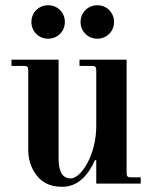

<svg xmlns="http://www.w3.org/2000/svg" viewBox="-20 -702 590 734"><path d="M288 -618C288 -582 316 -554 352 -554C388 -554 416 -582 416 -618C416 -654 388 -682 352 -682C316 -682 288 -654 288 -618ZM100 -618C100 -582 128 -554 164 -554C200 -554 228 -582 228 -618C228 -654 200 -682 164 -682C128 -682 100 -654 100 -618ZM24 -450H72C84 -450 88 -446 88 -434V-126C88 -82 108 -35 142 -10C163 5 185 12 219 12C277 12 318 -32 343 -90L348 -89V0H518V-24H480C468 -24 464 -28 464 -40V-474H284V-450H332C344 -450 348 -446 348 -434V-220C348 -111 291 -20 250 -20C213 -20 204 -56 204 -97V-474H24Z"/></svg>

Font: Old Standard
Style: Bold
Weight: 700
Designer: Alexey Kryukov <alexios@thessalonica.org.ru>
Version: Version 2.0.2